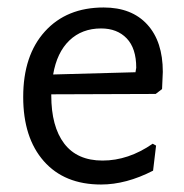

<svg xmlns="http://www.w3.org/2000/svg" viewBox="-20 -485 492 513"><path d="M117 -230V-233L396 -234L413 -247L415 -293C415 -347 401.2 -389.2 373.5 -419.5C345.8 -449.8 307 -465 257 -465C191 -465 138.7 -443.7 100 -401C61.3 -358.3 42 -300 42 -226C42 -153.3 60.3 -96.2 97 -54.5C133.7 -12.8 184.7 8 250 8C294.7 8 341 -4.3 389 -29L397 -96L388 -101C344.7 -71 300 -56 254 -56C208.7 -56 174.5 -71.2 151.5 -101.5C128.5 -131.8 117 -174.7 117 -230ZM165.5 -377C187.8 -398.3 216 -409 250 -409C278.7 -409 301.5 -400.2 318.5 -382.5C335.5 -364.8 344 -338.7 344 -304L342 -292L122 -286C128.7 -325.3 143.2 -355.7 165.5 -377Z"/></svg>

Font: Alegreya Sans
Style: Regular
Weight: 400
Designer: Juan Pablo del Peral
Foundry: Huerta Tipografica
Version: Version 1.000;PS 001.000;hotconv 1.0.70;makeotf.lib2.5.58329